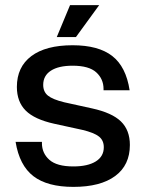

<svg xmlns="http://www.w3.org/2000/svg" viewBox="-20 -721 572 751"><path d="M41 -166H144V-161Q144 -122 173 -96Q202 -70 267 -70Q323 -70 354.5 -89.5Q386 -109 386 -145Q386 -172 367 -187Q348 -202 302 -213L192 -237Q115 -254 80.5 -288.5Q46 -323 46 -381Q46 -459 102.5 -501.5Q159 -544 264 -544Q365 -544 419 -502Q473 -460 487 -368H385V-373Q385 -412 356.5 -438Q328 -464 264 -464Q209 -464 179 -444.5Q149 -425 149 -389Q149 -362 167.5 -347Q186 -332 231 -321L340 -297Q418 -280 453 -246Q488 -212 488 -154Q488 -75 430.5 -32.5Q373 10 267 10Q165 10 110.5 -32Q56 -74 41 -166ZM254 -701H368L277 -576H202Z"/></svg>

Font: Mozilla Headline BETA
Style: Regular
Weight: 400
Designer: Studio DRAMA
Foundry: Studio DRAMA
Version: Version 0.100